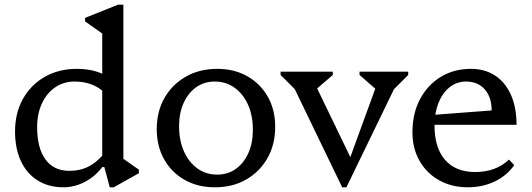

<svg xmlns="http://www.w3.org/2000/svg" viewBox="-20 -785 2262 817"><path d="M447 12 424 -74H415V-675L458 -612L342 -694V-709L482 -765H505V-81L464 -138L571 -63V-48L464 12ZM250 12Q187 12 140.5 -17Q94 -46 69 -99.5Q44 -153 44 -226Q44 -304 77.5 -364Q111 -424 170.5 -458Q230 -492 307 -492Q394 -492 450 -451V-357Q428 -396 388.5 -417Q349 -438 297 -438Q251 -438 215 -413.5Q179 -389 158.5 -345Q138 -301 138 -244Q138 -155 173.5 -106.5Q209 -58 275 -58Q322 -58 359 -77.5Q396 -97 430 -140V-74H415Q385 -34 341 -11Q297 12 250 12Z M894 12Q822 12 766 -19.5Q710 -51 678.5 -107Q647 -163 647 -235Q647 -311 680 -368.5Q713 -426 771 -459Q829 -492 904 -492Q977 -492 1032.5 -460.5Q1088 -429 1119.5 -373.5Q1151 -318 1151 -245Q1151 -170 1118 -112Q1085 -54 1027.5 -21Q970 12 894 12ZM904 -42Q949 -42 983 -66Q1017 -90 1036.5 -133Q1056 -176 1056 -232Q1056 -293 1035.5 -339Q1015 -385 978.5 -411.5Q942 -438 894 -438Q849 -438 815 -414Q781 -390 761.5 -347Q742 -304 742 -248Q742 -188 762.5 -141.5Q783 -95 819.5 -68.5Q856 -42 904 -42Z M1436 12 1212 -452H1245V-395L1174 -466V-480H1396V-466L1323 -403H1313V-443L1485 -87H1460L1593 -452V-403H1582L1510 -466V-480H1717V-466L1646 -395V-452H1679L1454 12Z M1971 12Q1902 12 1848.5 -18Q1795 -48 1765 -101Q1735 -154 1735 -222Q1735 -302 1767 -362.5Q1799 -423 1855 -457.5Q1911 -492 1984 -492Q2044 -492 2087.5 -463Q2131 -434 2154.5 -380.5Q2178 -327 2178 -254H1795V-294L2072 -315Q2072 -372 2042.5 -405Q2013 -438 1963 -438Q1924 -438 1893.5 -414Q1863 -390 1846 -347.5Q1829 -305 1829 -250Q1829 -156 1874 -104.5Q1919 -53 2002 -53Q2090 -53 2146 -106L2168 -82Q2136 -37 2084.5 -12.5Q2033 12 1971 12Z"/></svg>

Font: Platypi Light Light
Style: Regular
Weight: 300
Version: Version 1.200